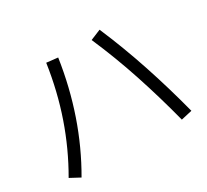

<svg xmlns="http://www.w3.org/2000/svg" viewBox="-146 -956 1292 1197"><g transform="rotate(-30 500.0 -357.0)"><path d="M928 -4 849 14Q801 -172 742.5 -349.5Q684 -527 610 -697L685 -728Q759 -555 819 -374Q879 -193 928 -4ZM127 14 56 -24Q147 -181 206.5 -353Q266 -525 294 -716L375 -707Q316 -311 127 14Z"/></g></svg>

Font: Murecho
Style: Regular
Weight: 400
Designer: Neil Summerour
Foundry: Positype
Version: Version 1.010; ttfautohint (v1.8.3)